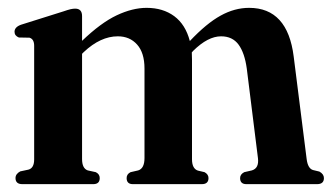

<svg xmlns="http://www.w3.org/2000/svg" viewBox="-20 -469 845 489"><path d="M189 -428V-365Q237 -411 277.2 -430Q317.5 -449 353.5 -449Q395 -449 423.8 -427.8Q452.5 -406.5 463.5 -364.5Q506 -409.5 541.8 -429.2Q577.5 -449 614.5 -449Q712.5 -449 728 -325L761 -64Q764 -40 777 -36L793.5 -32Q805 -25.5 805 -15.5Q805 0 787.5 0H607.5Q591.5 0 591.5 -15.5Q591.5 -25 602 -30.5L621.5 -35Q640 -40.5 637 -66L608.5 -294.5Q603 -334.5 587.5 -355.5Q572 -376.5 543 -376.5Q509.5 -376.5 472 -339.5L468.5 -335.5Q469 -326.5 469 -316.5V-63.5Q469 -39.5 484 -34.5L501 -30.5Q511 -25 511 -15.5Q511 0 494 0H318.5Q302.5 0 302.5 -15.5Q302.5 -25.5 312.5 -30.5L332 -35Q348 -40 348 -66.5V-294.5Q348 -334.5 329.2 -355.5Q310.5 -376.5 280 -376.5Q236 -376.5 193.5 -336.5L189 -332V-64Q189 -40 203.5 -35L224 -30.5Q234 -25.5 234 -15.5Q234 0 217.5 0H37Q19.5 0 19.5 -15.5Q19.5 -26 31.5 -32.5L52.5 -37Q67 -41 67 -63V-352.5Q67 -369.5 55 -373L28 -373.5Q17 -378 17 -388Q17 -400 33.5 -406L141.5 -440Q153 -444 159.5 -445.5Q166 -447 171.5 -447Q189 -447 189 -428Z"/></svg>

Font: Fraunces 144pt S050 SemiBold
Style: Regular
Weight: 600
Version: Version 1.000; ttfautohint (v1.8.3)